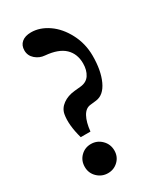

<svg xmlns="http://www.w3.org/2000/svg" viewBox="-176 -734 694 821"><g transform="rotate(-30 171.0 -323.5)"><path d="M81.5 -171.9Q61.5 -243.7 70.3 -292Q75.2 -318.4 99.1 -335.7Q123 -353 157.7 -356.4L188 -359.4Q218.8 -362.3 233.4 -384.8Q248 -407.2 248 -440.4Q248 -487.8 217.8 -516.6Q187.5 -545.4 124 -550.8Q97.7 -552.7 77.9 -570.1Q58.1 -587.4 58.1 -613.3Q58.1 -638.2 74.7 -652.3Q91.3 -666.5 121.1 -666.5Q164.1 -666.5 205.1 -638.4Q246.1 -610.4 272.9 -559.1Q299.8 -507.8 299.8 -447.8Q299.8 -375.5 277.6 -327.4Q255.4 -279.3 216.3 -274.4L186.5 -271Q162.6 -268.6 148.2 -242.2Q133.8 -215.8 129.4 -171.9ZM106.4 20Q76.2 20 54.4 -1Q32.7 -22 32.7 -52.7Q32.7 -84 53.5 -104.5Q74.2 -125 104 -125Q134.3 -125 156 -103.5Q177.7 -82 177.7 -50.8Q177.7 -20.5 156.7 -0.2Q135.7 20 106.4 20Z"/></g></svg>

Font: Elstob 14pt SemiBold
Style: Regular
Weight: 600
Designer: Peter S. Baker
Version: Version 1.015